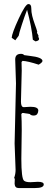

<svg xmlns="http://www.w3.org/2000/svg" viewBox="-20 -929 280 962"><path d="M157.7 -721.7 144.5 -730Q139.6 -790.5 115.7 -879.9Q103 -847.7 88.9 -803.7Q74.7 -759.8 73.7 -750L56.6 -727.1L38.6 -739.7Q39.6 -761.7 73.5 -835.2Q107.4 -908.7 122.1 -908.7Q136.7 -908.7 136.7 -888.4Q136.7 -868.2 141.4 -849.4Q146 -830.6 154.5 -807.1Q163.1 -783.7 166.5 -771L165.5 -764.6L172.9 -750L171.9 -744.6Q175.8 -736.8 175.8 -733.9Q175.8 -724.6 157.7 -721.7ZM53.2 -7.8 54.2 -33.2 50.8 -37.1Q58.1 -57.1 58.1 -78.1L53.2 -210L60.1 -511.2L56.2 -630.9Q56.2 -659.2 85 -659.2Q96.2 -659.2 101.1 -652.8Q104.5 -651.9 129.9 -648.9Q191.4 -642.1 192.9 -624Q192.9 -616.2 173.8 -605Q118.7 -623 92.8 -624L87.9 -618.2Q88.9 -604 88.9 -575.2L85 -419.9Q85 -392.1 99.1 -392.1L132.8 -394Q170.9 -394 171.9 -376Q171.9 -365.7 166.7 -357.9Q161.6 -350.1 148.4 -350.1Q135.3 -350.1 128.9 -357.9L96.2 -362.8H91.8L86.9 -357.9V-355Q88.9 -329.1 88.9 -275.9L86.9 -133.8Q86.9 -34.2 100.6 -23.4Q109.4 -16.1 132.8 -16.1L169.9 -18.1Q199.2 -18.1 199.2 -4.9Q199.2 13.2 155.8 13.2H73.2Q54.7 13.2 53.2 -7.8Z"/></svg>

Font: Amatic SC
Style: Regular
Weight: 400
Version: Version 1.004